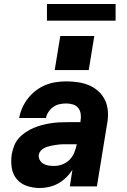

<svg xmlns="http://www.w3.org/2000/svg" viewBox="-20 -937 640 965"><path d="M180 8Q146 8 115 -2.5Q84 -13 64 -37Q44 -61 39 -94Q34 -127 39 -161Q43 -183 51 -204Q59 -225 74 -242Q89 -259 108.5 -272Q128 -285 149 -294Q170 -303 191.5 -308.5Q213 -314 234.5 -317.5Q256 -321 277 -322Q298 -323 319 -323H384L385 -331Q388 -348 385.5 -365Q383 -382 373 -394.5Q363 -407 346.5 -412Q330 -417 313 -417Q297 -417 280 -413.5Q263 -410 248.5 -400Q234 -390 224 -375Q214 -360 211 -344H76Q81 -370 92 -395Q103 -420 120.5 -442.5Q138 -465 160.5 -482Q183 -499 208.5 -509.5Q234 -520 260.5 -524Q287 -528 313 -528Q344 -528 373.5 -523.5Q403 -519 429.5 -507.5Q456 -496 477 -476Q498 -456 509.5 -430Q521 -404 522.5 -373.5Q524 -343 518 -313L467 0H331L344 -84Q331 -63 312.5 -45Q294 -27 272.5 -15Q251 -3 227 2.5Q203 8 180 8ZM253 -103Q273 -103 294 -111Q315 -119 330.5 -135Q346 -151 354 -171.5Q362 -192 366 -212H319Q310 -212 300 -212Q290 -212 280 -211Q270 -210 260 -208.5Q250 -207 239.5 -205Q229 -203 219.5 -200Q210 -197 200.5 -192Q191 -187 184 -178.5Q177 -170 175 -160Q173 -146 179.5 -133.5Q186 -121 198 -114Q210 -107 224 -105Q238 -103 253 -103ZM255 -585 283 -756H454L426 -585ZM216 -833V-917H561V-833Z"/></svg>

Font: Iosevka SS04 Heavy Extended
Style: Italic
Weight: 900
Width: 7
Italic angle: -9°
Monospace: yes
Designer: Belleve Invis
Foundry: Belleve Invis
Version: Version 19.0.0; ttfautohint (v1.8.4)